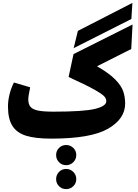

<svg xmlns="http://www.w3.org/2000/svg" viewBox="-20 -936 954 1324"><path d="M886 -805 488 -604 517 -723 893 -916ZM885 -598 649 -479Q731 -432 773.5 -389Q816 -346 829.5 -307Q843 -268 843 -222Q843 -116 724.5 -48Q606 20 334 20Q224 20 160 0Q96 -20 65.5 -68Q35 -116 35 -202Q35 -243 46 -286.5Q57 -330 76 -367L188 -334Q175 -271 175 -251Q175 -217 190.5 -199Q206 -181 243 -173.5Q280 -166 349 -166Q556 -166 634.5 -185Q713 -204 713 -238Q713 -256 698.5 -272Q684 -288 628 -319.5Q572 -351 453 -405L487 -563L894 -767ZM367 133Q367 104 387 84Q407 64 436 64Q465 64 485.5 84Q506 104 506 133Q506 162 485.5 182.5Q465 203 436 203Q407 203 387 182.5Q367 162 367 133ZM367 299Q367 270 387 249.5Q407 229 436 229Q465 229 485.5 249.5Q506 270 506 299Q506 328 485.5 348Q465 368 436 368Q407 368 387 348Q367 328 367 299Z"/></svg>

Font: FiraGO Heavy
Style: Regular
Weight: 900
Designer: bBox Type
Foundry: bBox Type GmbH
Version: Version 1.001